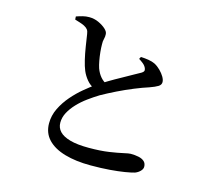

<svg xmlns="http://www.w3.org/2000/svg" viewBox="-113 -919 1226 1094"><g transform="rotate(15 500.0 -372.0)"><path d="M508 35Q421 35 355.5 16Q290 -3 254 -41Q218 -79 218 -136Q218 -182 238.5 -224Q259 -266 290.5 -302.5Q322 -339 356 -367Q390 -395 416 -414Q444 -432 479 -453Q514 -474 549 -493Q584 -512 611.5 -528Q639 -544 653 -551Q663 -557 665.5 -563.5Q668 -570 664 -580Q658 -594 645 -604.5Q632 -615 619 -623L626 -636Q650 -635 671.5 -631.5Q693 -628 710 -620Q729 -610 745.5 -593.5Q762 -577 772 -560Q782 -543 782 -529Q782 -513 766 -503Q750 -493 716 -481Q681 -470 634.5 -451Q588 -432 541 -409Q494 -386 455 -364Q424 -345 392.5 -322Q361 -299 335.5 -272Q310 -245 294.5 -216Q279 -187 279 -156Q279 -126 299 -104.5Q319 -83 361.5 -71Q404 -59 472 -59Q542 -59 591.5 -66.5Q641 -74 671.5 -81Q702 -88 713 -88Q738 -88 759.5 -83.5Q781 -79 793.5 -67.5Q806 -56 806 -36Q806 -23 794 -10.5Q782 2 764 9Q744 15 707.5 21Q671 27 620.5 31Q570 35 508 35ZM417 -392Q389 -405 370 -428Q351 -451 340 -477Q330 -501 321.5 -537Q313 -573 307 -611.5Q301 -650 296 -683Q294 -699 287.5 -708Q281 -717 266 -725Q254 -731 238 -736Q222 -741 209 -745L208 -763Q228 -770 246 -774.5Q264 -779 283 -779Q313 -779 339 -767Q365 -755 382 -739.5Q399 -724 399 -709Q400 -695 396 -680.5Q392 -666 393 -648Q393 -628 395.5 -603Q398 -578 402.5 -553.5Q407 -529 413 -511Q423 -484 439.5 -464.5Q456 -445 481 -433Z"/></g></svg>

Font: Noto Serif KR SemiBold
Style: Regular
Weight: 600
Designer: Ryoko NISHIZUKA 西塚涼子 (kana & ideographs); Frank Grießhammer (Latin, Greek & Cyrillic); Wenlong ZHANG 张文龙 (bopomofo); San
Foundry: Adobe
Version: Version 2.003-H1;hotconv 1.1.1;makeotfexe 2.6.0